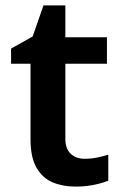

<svg xmlns="http://www.w3.org/2000/svg" viewBox="-20 -681 450 711"><path d="M293 -93Q317 -93 339 -97.5Q361 -102 381 -108V-12Q360 -3 328 3.5Q296 10 260 10Q213 10 175.5 -5.5Q138 -21 115.5 -59.5Q93 -98 93 -166V-445H21V-501L101 -546L141 -661H222V-543H376V-445H222V-167Q222 -130 242 -111.5Q262 -93 293 -93Z"/></svg>

Font: Noto Sans Nag Mundari SemiBold
Style: Regular
Weight: 600
Version: Version 1.000